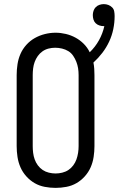

<svg xmlns="http://www.w3.org/2000/svg" viewBox="-20 -905 577 933"><path d="M250 8Q224 8 197.5 3Q171 -2 148.5 -15Q126 -28 108 -48Q90 -68 79.5 -92Q69 -116 65 -142.5Q61 -169 61 -195V-540Q61 -566 65 -592.5Q69 -619 79.5 -643Q90 -667 108 -687Q126 -707 149 -720Q172 -733 198 -739.5Q224 -746 250 -746Q275 -746 300 -740Q325 -734 347 -722Q369 -710 387 -692Q405 -674 416 -651Q443 -677 461 -709.5Q479 -742 487 -778Q486 -778 485 -778Q484 -778 484 -778Q473 -778 462.5 -781.5Q452 -785 444.5 -792.5Q437 -800 434 -810.5Q431 -821 431 -832Q431 -842 434.5 -852.5Q438 -863 445.5 -870.5Q453 -878 463.5 -881.5Q474 -885 484 -885Q496 -885 506.5 -881Q517 -877 525 -869Q533 -861 535 -849.5Q537 -838 537 -827Q537 -795 530.5 -763.5Q524 -732 510.5 -703Q497 -674 477.5 -648.5Q458 -623 434 -601Q437 -586 438 -570.5Q439 -555 439 -540V-195Q439 -169 435 -142.5Q431 -116 420.5 -92Q410 -68 392 -48Q374 -28 351.5 -15Q329 -2 302.5 3Q276 8 250 8ZM250 -62Q266 -62 282.5 -66Q299 -70 312.5 -79Q326 -88 336 -101.5Q346 -115 351.5 -130.5Q357 -146 359.5 -162.5Q362 -179 362 -195V-540Q362 -557 359.5 -573Q357 -589 351 -604.5Q345 -620 335.5 -634Q326 -648 312 -656.5Q298 -665 281.5 -669Q265 -673 248 -673Q232 -673 216 -669Q200 -665 186.5 -655.5Q173 -646 163.5 -632.5Q154 -619 148.5 -604Q143 -589 141 -572.5Q139 -556 139 -540V-195Q139 -179 141 -162.5Q143 -146 148.5 -130.5Q154 -115 164 -101.5Q174 -88 187.5 -79Q201 -70 217.5 -66Q234 -62 250 -62Z"/></svg>

Font: Iosevka Slab
Style: Regular
Weight: 400
Monospace: yes
Designer: Belleve Invis
Foundry: Belleve Invis
Version: Version 11.2.4; ttfautohint (v1.8.3)